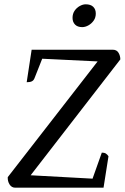

<svg xmlns="http://www.w3.org/2000/svg" viewBox="-20 -872 579 892"><path d="M51 0Q34 0 24.5 -15Q15 -30 16 -49L454 -613L468 -585L159 -600L180 -609L140 -508Q136 -498 127.5 -494Q119 -490 104 -490L127 -641H504Q522 -641 530.5 -627Q539 -613 539 -596L104 -34L99 -59L428 -41L405 -28L453 -163Q465 -163 472 -158.5Q479 -154 484 -146L461 0ZM362 -746Q340 -746 328.5 -758Q317 -770 317 -789Q317 -808 326.5 -822Q336 -836 350.5 -844Q365 -852 378 -852Q401 -852 413 -840.5Q425 -829 425 -809Q425 -790 415 -776Q405 -762 390.5 -754Q376 -746 362 -746Z"/></svg>

Font: Petrona
Style: Italic
Weight: 400
Italic angle: -9°
Designer: Ringo R. Seeber
Foundry: Ringo R. Seeber
Version: Version 2.001; ttfautohint (v1.8.3)